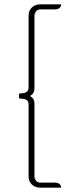

<svg xmlns="http://www.w3.org/2000/svg" viewBox="-20 -716 355 880"><path d="M258 144H163Q141 144 126 129.5Q111 115 111 93V-236Q111 -251 103.5 -256.5Q96 -262 87.5 -263Q79 -264 74 -264Q67 -264 67 -270V-282Q67 -288 74 -288Q79 -288 87.5 -289Q96 -290 103.5 -296Q111 -302 111 -317V-645Q111 -667 126 -681.5Q141 -696 163 -696H258Q260 -696 260 -694V-693Q260 -685 252 -679Q244 -673 233 -673H166Q152 -673 145 -664Q138 -655 138 -643V-316Q138 -292 128.5 -284.5Q119 -277 118 -276Q119 -275 128.5 -267.5Q138 -260 138 -237V91Q138 104 145 112.5Q152 121 166 121H233Q244 121 252 127Q260 133 260 142V143Q260 144 258 144Z"/></svg>

Font: Zain ExtraLight
Style: Regular
Weight: 200
Designer: Zain,Boutros
Foundry: Mobile Telecommunications Company (Zain), 2024
Version: Version 1.51; ttfautohint (v1.8.4)